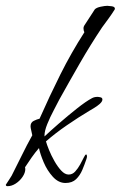

<svg xmlns="http://www.w3.org/2000/svg" viewBox="-27 -625 415 660"><path d="M-1 15Q-7 15 -7 10Q-2 2 3.5 -6Q9 -14 13 -21Q31 -56 48 -91Q65 -126 84 -160Q83 -166 80.5 -176Q78 -186 78 -191Q78 -204 89 -209.5Q100 -215 109 -217Q143 -294 180.5 -369Q218 -444 263 -514Q260 -520 260 -528Q260 -530 260.5 -532Q261 -534 262 -536L299 -593Q305 -599 319.5 -602Q334 -605 342 -605Q346 -605 357 -603.5Q368 -602 368 -595Q368 -594 367.5 -593Q367 -592 367 -592Q357 -576 346 -561Q335 -546 324 -531Q284 -471 248 -408.5Q212 -346 177 -283Q170 -269 157.5 -245.5Q145 -222 135.5 -198.5Q126 -175 126 -159V-156Q145 -174 175.5 -200.5Q206 -227 237.5 -252Q269 -277 290 -288Q298 -292 308 -292Q312 -292 318.5 -290.5Q325 -289 325 -283Q325 -276 316 -268Q307 -260 296 -253.5Q285 -247 280 -244Q243 -222 203 -194.5Q163 -167 131 -139Q134 -128 141.5 -109.5Q149 -91 160 -71.5Q171 -52 183.5 -38.5Q196 -25 209 -25Q222 -25 231.5 -35.5Q241 -46 248.5 -59.5Q256 -73 261 -83.5Q266 -94 269 -94Q271 -94 271.5 -91Q272 -88 272 -87Q272 -84 270 -78Q264 -60 256 -41Q248 -22 234.5 -9Q221 4 198 4Q174 4 154.5 -17.5Q135 -39 123 -67.5Q111 -96 107 -116Q94 -101 82 -84Q70 -67 59 -50Q59 -49 59.5 -47.5Q60 -46 60 -44Q60 -31 50.5 -17Q41 -3 27 6Q13 15 -1 15Z"/></svg>

Font: Bonheur Royale
Style: Regular
Weight: 400
Designer: Robert E. Leuschke
Foundry: Robert E. Leuschke
Version: Version 1.010; ttfautohint (v1.8.3)